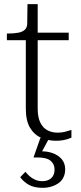

<svg xmlns="http://www.w3.org/2000/svg" viewBox="-20 -666 387 922"><path d="M13 -473V-505H18Q47 -505 68 -509Q89 -513 100 -524Q111 -535 111 -556L145 -509H310V-473ZM161 -144Q161 -103 173.5 -77.5Q186 -52 207.5 -40.5Q229 -29 257 -29Q277 -29 293.5 -33.5Q310 -38 323 -42V-5Q314 -1 302.5 2.5Q291 6 277.5 8Q264 10 249 10Q212 10 178.5 -4Q145 -18 124.5 -52Q104 -86 104 -144V-495L110 -502L112 -646H161ZM217 -4 175 74 169 61Q204 59 232 69Q260 79 276.5 98.5Q293 118 293 147Q293 169 284.5 186Q276 203 261 213.5Q246 224 226.5 230Q207 236 185 236Q145 236 119.5 222Q94 208 77 185L102 159Q111 170 122 180Q133 190 148.5 197Q164 204 184 204Q210 204 226 189.5Q242 175 242 148Q242 122 223 106Q204 90 158 90H141L174 -4Z"/></svg>

Font: Roboto Serif 36pt ExtraLight
Style: Regular
Weight: 250
Designer: Greg Gazdowicz
Foundry: Commercial Type
Version: Version 1.008